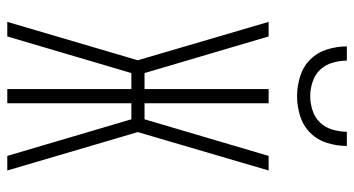

<svg xmlns="http://www.w3.org/2000/svg" viewBox="-248 -748 995 540"><g transform="rotate(90 250.0 -477.5)"><path d="M459 0H418L315 -349H270V0H230V-349H185L82 0H41L149 -367L41 -735H82L185 -386H230V-735H270V-386H315L418 -735H459L351 -367ZM250 -815Q222 -815 194.5 -823.5Q167 -832 147 -852Q127 -872 118.5 -899.5Q110 -927 110 -955H150Q150 -935 156 -914.5Q162 -894 176 -879.5Q190 -865 210 -858.5Q230 -852 250 -852Q270 -852 290 -858.5Q310 -865 324 -879.5Q338 -894 344 -914.5Q350 -935 350 -955H390Q390 -927 381.5 -899.5Q373 -872 353 -852Q333 -832 305.5 -823.5Q278 -815 250 -815Z"/></g></svg>

Font: Iosevka SS04 Extralight
Style: Regular
Weight: 200
Monospace: yes
Designer: Belleve Invis
Foundry: Belleve Invis
Version: Version 19.0.0; ttfautohint (v1.8.4)